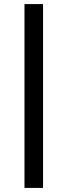

<svg xmlns="http://www.w3.org/2000/svg" viewBox="-20 -815 331 941"><path d="M191 -795H100V106H191Z"/></svg>

Font: Poppins
Style: Regular
Weight: 400
Designer: Ninad Kale (Devanagari), Jonny Pinhorn (Latin)
Foundry: Indian Type Foundry
Version: 4.004